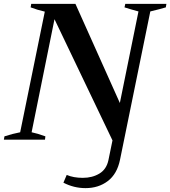

<svg xmlns="http://www.w3.org/2000/svg" viewBox="-37 -720 878 990"><path d="M290 222 307 182Q342 197 390 197Q439 197 475.5 175Q512 153 522 106L543 4L244 -621L126 -38Q156 -32 197 -17L195 0H-17L-14 -17Q30 -31 67 -38L194 -660Q155 -669 121 -682L124 -700H352L581 -189L677 -661Q636 -672 605 -682L609 -700H821L818 -682Q792 -674 738 -661L582 103Q567 177 519 213.5Q471 250 404 250Q344 250 290 222Z"/></svg>

Font: Trirong
Style: Bold Italic
Weight: 700
Italic angle: -12°
Designer: Katatrad Team
Foundry: CadsonDemak
Version: Version 1.001